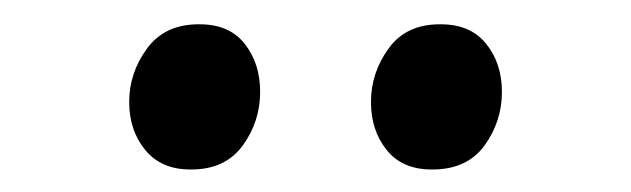

<svg xmlns="http://www.w3.org/2000/svg" viewBox="-20 -796 532 162"><path d="M140.5 -653Q116 -653 102.5 -669.5Q89 -686 89 -710Q89 -734.5 104 -755Q119 -775.5 147.5 -775.5H148.5Q173.5 -775.5 186.5 -759Q199.5 -742.5 199.5 -718.5Q199.5 -693.5 184.8 -673.2Q170 -653 141.5 -653ZM344 -653Q319.5 -653 306.2 -669.5Q293 -686 293 -710Q293 -734.5 307.8 -755Q322.5 -775.5 351 -775.5H352Q377 -775.5 390.2 -759Q403.5 -742.5 403.5 -718.5Q403.5 -693.5 388.8 -673.2Q374 -653 345 -653Z"/></svg>

Font: Merriweather 28pt Light
Style: Regular
Weight: 300
Version: Version 2.100